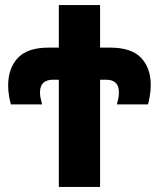

<svg xmlns="http://www.w3.org/2000/svg" viewBox="-20 -734 624 754"><path d="M211 0H373V-421H396Q447 -421 447 -372Q447 -356 444 -344Q441 -332 439 -324H561Q564 -332 568 -355Q572 -378 572 -400Q572 -467 534 -507Q496 -547 413 -547H373V-714H211V-547H171Q88 -547 50 -506.5Q12 -466 12 -398Q12 -376 16 -354Q20 -332 23 -324H145Q144 -332 140.5 -344Q137 -356 137 -371Q137 -421 189 -421H211Z"/></svg>

Font: Noto Sans Display SemiCondensed Extra
Style: Regular
Weight: 800
Width: 4
Designer: Monotype Design Team
Foundry: Monotype Imaging Inc.
Version: Version 1.900